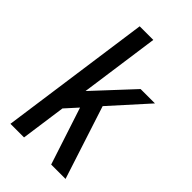

<svg xmlns="http://www.w3.org/2000/svg" viewBox="-229 -824 898 898"><g transform="rotate(45 220.0 -375.0)"><path d="M298.5 0 205.5 -284 139 -210.5 157.5 -344.5 344.5 -545.5H439.5L275.5 -363.5L393.5 0ZM29 0 134 -750H224L119 0Z"/></g></svg>

Font: Mohave Light Medium
Style: Italic
Weight: 500
Italic angle: -8°
Version: Version 2.003